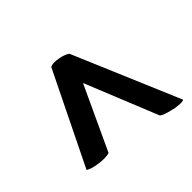

<svg xmlns="http://www.w3.org/2000/svg" viewBox="-117 -672 765 765"><g transform="rotate(45 266.0 -289.0)"><path d="M447 -54 57 -245Q50 -260 55 -288Q57 -302 61.5 -314Q66 -326 71 -333L521 -524Q525 -519 524.5 -506.5Q524 -494 522 -479Q518 -460 512.5 -441Q507 -422 500 -414L192 -289L461 -164Q465 -154 465 -136.5Q465 -119 462 -101Q457 -69 447 -54Z"/></g></svg>

Font: Petrona Black
Style: Italic
Weight: 900
Italic angle: -9°
Designer: Ringo R. Seeber
Foundry: Ringo R. Seeber
Version: Version 2.001; ttfautohint (v1.8.3)